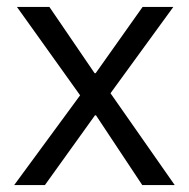

<svg xmlns="http://www.w3.org/2000/svg" viewBox="-20 -536 547 556"><path d="M21 0 212 -260 29 -516H123L254 -324H257L393 -516H482L300 -266L486 0H392L258 -202H255L110 0Z"/></svg>

Font: IBM Plex Sans Thai Looped
Style: Regular
Weight: 400
Designer: Mike Abbink, Paul van der Laan, Pieter van Rosmalen, Ben Mitchell, Mark Frömberg
Foundry: Bold Monday
Version: Version 1.1